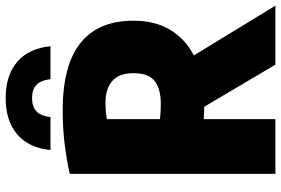

<svg xmlns="http://www.w3.org/2000/svg" viewBox="-177 -814 991 677"><g transform="rotate(-90 318.5 -475.5)"><path d="M44 0V-725Q95 -736.5 150.5 -743.2Q206 -750 268 -750Q584 -750 584 -500Q584 -424 551.5 -370.5Q519 -317 461.5 -287.5L637 0H429L280.5 -251Q268 -251 258 -251.5Q248 -252 237 -252.5V0ZM292 -404Q343 -404 371 -425.5Q399 -447 399 -500Q399 -551 371.5 -575Q344 -599 296 -599Q276.5 -599 262.8 -597.8Q249 -596.5 237 -594V-407Q250.5 -405.5 262.8 -404.8Q275 -404 292 -404ZM128 -793Q135.5 -869.5 183.2 -910.2Q231 -951 311 -951Q391.5 -951 439 -910.2Q486.5 -869.5 494 -793H378Q373.5 -828.5 357 -843.2Q340.5 -858 311 -858Q282 -858 265.2 -843.2Q248.5 -828.5 244 -793Z"/></g></svg>

Font: Encode Sans Condensed Condensed Black
Style: Regular
Weight: 900
Width: 3
Designer: Multiple Designers
Foundry: Impallari Type
Version: Version 3.000; ttfautohint (v1.8.3) -l 8 -r 50 -G 200 -x 14 